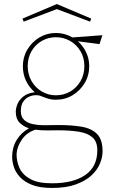

<svg xmlns="http://www.w3.org/2000/svg" viewBox="-20 -640 565 949"><path d="M487 108Q487 137 474 168.5Q461 200 432 227Q403 254 355 271.5Q307 289 237 289Q176 289 137.5 273.5Q99 258 77.5 234Q56 210 48 183.5Q40 157 40 136Q40 89 62 52.5Q84 16 123 -6Q95 -15 76.5 -34Q58 -53 58 -88Q58 -105 66.5 -126Q75 -147 96 -163.5Q117 -180 152 -184Q124 -208 108.5 -241Q93 -274 93 -313Q93 -358 115.5 -395.5Q138 -433 175 -455Q212 -477 256 -477Q300 -477 338 -455L486 -466L472 -422L365 -436Q390 -414 405.5 -382Q421 -350 421 -313Q421 -267 398.5 -229.5Q376 -192 339 -169.5Q302 -147 256 -147Q238 -147 224.5 -150.5Q211 -154 180 -166Q171 -170 155 -169.5Q139 -169 122.5 -161.5Q106 -154 94.5 -137Q83 -120 83 -91Q83 -62 99.5 -47Q116 -32 142 -26.5Q168 -21 196 -21Q212 -21 230.5 -21.5Q249 -22 269 -22Q332 -22 381.5 -14Q431 -6 459 21.5Q487 49 487 108ZM256 -169Q295 -169 327 -187.5Q359 -206 378 -239Q397 -272 397 -313Q397 -355 377.5 -387.5Q358 -420 326 -438Q294 -456 256 -456Q219 -456 187 -438Q155 -420 136 -387.5Q117 -355 117 -313Q117 -272 136 -239Q155 -206 187 -187.5Q219 -169 256 -169ZM62 120Q61 156 76 189.5Q91 223 129 244.5Q167 266 237 266Q342 266 401.5 225Q461 184 461 103Q461 60 437 39Q413 18 369.5 11Q326 4 266 4Q246 4 216 4.5Q186 5 155 1Q112 15 88 50Q64 85 62 120ZM261 -620 431 -548 425 -533 261 -595 97 -533 91 -548Z"/></svg>

Font: Lil Grotesk Thin
Style: Regular
Weight: 100
Designer: Bastien Sozeau
Foundry: NBR — Bastien Sozeau
Version: Version 3.003; ttfautohint (v1.8.4.7-5d5b);gftools[0.9.33]